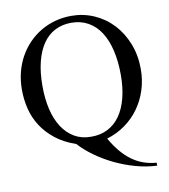

<svg xmlns="http://www.w3.org/2000/svg" viewBox="-94 -757 910 1033"><g transform="rotate(-10 361.5 -241.0)"><path d="M684.1 -331.1Q684.1 -270.5 666.5 -216.3Q648.9 -162.1 617.2 -118.2Q585.4 -74.2 540.5 -42.2Q495.6 -10.3 440.9 6.3Q465.3 48.8 491.7 80.1Q518.1 111.3 547.4 132.6Q576.7 153.8 609.6 165.5Q642.6 177.2 680.7 180.2V196.3Q621.6 193.8 562.3 177Q502.9 160.2 449.2 134Q395.5 107.9 349.9 74.7Q304.2 41.5 272.5 6.3Q206.5 -16.6 161.4 -52.5Q116.2 -88.4 87.9 -132.6Q59.6 -176.8 47.1 -227.8Q34.7 -278.8 34.7 -332Q34.7 -381.8 46.1 -427Q57.6 -472.2 78.9 -510.5Q100.1 -548.8 130.1 -579.8Q160.2 -610.8 196.8 -632.6Q233.4 -654.3 275.9 -666Q318.4 -677.7 364.7 -677.7Q430.7 -677.7 489 -652.1Q547.4 -626.5 590.6 -580.3Q633.8 -534.2 658.9 -470.5Q684.1 -406.7 684.1 -331.1ZM572.8 -318.8Q572.8 -392.6 558.8 -452.1Q544.9 -511.7 517.8 -553.7Q490.7 -595.7 450.4 -618.4Q410.2 -641.1 357.9 -641.1Q309.1 -641.1 269.8 -621.1Q230.5 -601.1 203.4 -562Q176.3 -522.9 161.6 -465.3Q147 -407.7 147 -332Q147 -262.2 160.6 -204.6Q174.3 -147 201.2 -105.7Q228 -64.5 267.3 -41.5Q306.6 -18.6 357.9 -18.6Q409.2 -18.1 449.2 -38.6Q489.3 -59.1 516.6 -97.9Q543.9 -136.7 558.3 -192.6Q572.8 -248.5 572.8 -318.8Z"/></g></svg>

Font: Doulos SIL Afr
Style: Regular
Weight: 400
Designer: Walt Agee, Victor Gaultney, Peter Martin, Debbi Hosken, Becca Hirsbrunner
Foundry: SIL International
Version: Version 5.000